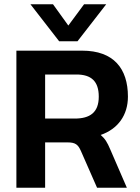

<svg xmlns="http://www.w3.org/2000/svg" viewBox="-20 -882 658 902"><path d="M258 -688H344L479 -862H375L301 -762L229 -862H123ZM57 0H192V-213H298C335 -213 347 -202 360 -173L436 0H576L498 -180C484 -213 474 -230 453 -248C534 -276 581 -341 581 -428C581 -560 514 -644 366 -644H57ZM192 -325V-532H339C409 -532 444 -500 444 -428C444 -353 402 -325 331 -325Z"/></svg>

Font: Kanit Medium
Style: Regular
Weight: 500
Designer: Katatrad Team
Foundry: CadsonDemak
Version: Version 1.000;PS 001.000;hotconv 1.0.88;makeotf.lib2.5.64775